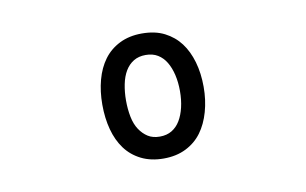

<svg xmlns="http://www.w3.org/2000/svg" viewBox="-43 -813 687 431"><g transform="rotate(-10 300.0 -597.5)"><path d="M300 -455Q271 -455 249 -466Q227 -477 213 -496Q199 -515 192 -541Q185 -567 185 -598Q185 -628 192 -654Q199 -680 213 -699Q227 -718 249 -729Q271 -740 300 -740Q330 -740 351.5 -729Q373 -718 387 -699.5Q401 -681 408.5 -655Q416 -629 416 -598Q416 -568 408.5 -541.5Q401 -515 387 -496Q373 -477 351 -466Q329 -455 300 -455ZM300 -505Q316 -505 327.5 -512Q339 -519 346.5 -531.5Q354 -544 358 -561Q362 -578 362 -598Q362 -618 358 -635Q354 -652 346.5 -664.5Q339 -677 327.5 -684Q316 -691 300 -691Q284 -691 272.5 -684Q261 -677 253.5 -664.5Q246 -652 242.5 -634.5Q239 -617 239 -598Q239 -578 242.5 -560.5Q246 -543 254 -531Q262 -519 273 -512Q284 -505 300 -505Z"/></g></svg>

Font: Maple Mono Normal NL Light
Style: Regular
Weight: 300
Monospace: yes
Designer: subframe7536
Version: Version 7.000